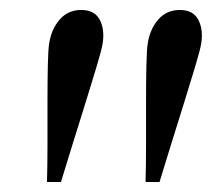

<svg xmlns="http://www.w3.org/2000/svg" viewBox="-20 -841 452 389"><path d="M75.2 -472.2Q76.2 -506.3 76.2 -549.3Q76.2 -592.3 76.2 -634.5Q76.2 -676.8 76.9 -708.7Q77.6 -740.7 79.6 -752.9Q84 -781.7 100.8 -801.3Q117.7 -820.8 144.5 -820.8Q171.4 -820.8 181.9 -801.3Q192.4 -781.7 188 -752.9Q186 -740.7 176.5 -708.7Q167 -676.8 153.8 -634.5Q140.6 -592.3 127.2 -549.3Q113.8 -506.3 103.5 -472.2ZM274.9 -472.2Q275.9 -506.3 275.9 -549.3Q275.9 -592.3 275.9 -634.5Q275.9 -676.8 276.6 -708.7Q277.3 -740.7 279.3 -752.9Q283.7 -781.7 300.5 -801.3Q317.4 -820.8 344.2 -820.8Q371.1 -820.8 381.6 -801.3Q392.1 -781.7 387.7 -752.9Q385.7 -740.7 376.2 -708.7Q366.7 -676.8 353.5 -634.5Q340.3 -592.3 326.9 -549.3Q313.5 -506.3 303.2 -472.2Z"/></svg>

Font: Gelasio
Style: Regular
Weight: 400
Designer: Eben Sorkin
Foundry: Eben Sorkin
Version: Version 1.008